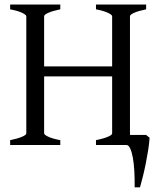

<svg xmlns="http://www.w3.org/2000/svg" viewBox="-20 -635 694 841"><path d="M24.4 0V-21Q57.6 -27.8 76.4 -35.9Q95.2 -43.9 95.2 -50.8V-564Q95.2 -569.8 77.4 -578.6Q59.6 -587.4 24.4 -594.2V-615.2H244.1V-594.2Q210.9 -587.4 192.1 -579.1Q173.3 -570.8 173.3 -564V-344.2H471.2V-564Q471.2 -569.8 453.4 -578.6Q435.5 -587.4 400.4 -594.2V-615.2H620.1V-594.2Q586.9 -587.4 568.1 -579.1Q549.3 -570.8 549.3 -564V-42.5L549.8 -43.9H620.1L635.3 -31.7Q633.8 -8.3 629.4 20.3Q625 48.8 619.1 78.4Q613.3 107.9 606.4 135.7Q599.6 163.6 593.3 185.5H569.8Q570.3 147.9 568.4 114.3Q566.4 80.6 561.8 55.2Q557.1 29.8 550 14.9Q543 0 533.7 0H400.4V-21Q433.6 -27.8 452.4 -35.9Q471.2 -43.9 471.2 -50.8V-300.3H173.3V-50.8Q173.3 -44.9 190.9 -36.4Q208.5 -27.8 244.1 -21V0Z"/></svg>

Font: Gentium Plus
Style: Regular
Weight: 400
Designer: J. Victor Gaultney, Annie Olsen, Iska Routamaa
Foundry: SIL International
Version: Version 1.510